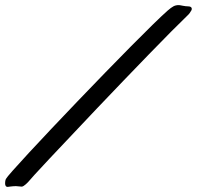

<svg xmlns="http://www.w3.org/2000/svg" viewBox="-148 -723 771 752"><path d="M602 -683C603 -685 603 -687 603 -689C603 -695 597 -698 590 -698C575 -698 558 -703 553 -703C536 -703 528 -698 508 -681C397 -583 -109 -53 -125 -22C-126 -21 -128 -13 -128 -5C-128 2 -126 9 -118 9C-118 9 -98 6 -86 6C-79 6 -69 8 -63 8C-54 8 -37 -11 -37 -11C-26 -28 457 -539 586 -662C593 -668 598 -676 602 -683Z"/></svg>

Font: Oregano
Style: Italic
Weight: 400
Italic angle: -12°
Designer: Astigmatic (AOETI)
Foundry: Astigmatic (AOETI)
Version: Version 1.000